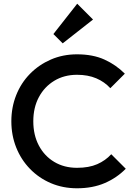

<svg xmlns="http://www.w3.org/2000/svg" viewBox="-20 -1002 723 1032"><path d="M394 10Q318 10 253.5 -17.5Q189 -45 141 -94.5Q93 -144 67 -209.5Q41 -275 41 -350Q41 -425 67 -490.5Q93 -556 141 -605Q189 -654 253.5 -682Q318 -710 394 -710Q479 -710 541 -682Q603 -654 651 -606L573 -528Q542 -562 497.5 -581Q453 -600 394 -600Q325 -600 272 -568Q219 -536 189 -480Q159 -424 159 -350Q159 -276 189 -219.5Q219 -163 272 -131.5Q325 -100 394 -100Q458 -100 502.5 -119.5Q547 -139 578 -173L656 -95Q608 -46 543 -18Q478 10 394 10ZM317 -769 267 -819 395 -982 480 -897Z"/></svg>

Font: Outfit Medium
Style: Regular
Weight: 500
Designer: Rodrigo Fuenzalida
Foundry: fragTYPE
Version: Version 1.100; ttfautohint (v1.8.4.7-5d5b);gftools[0.9.27]